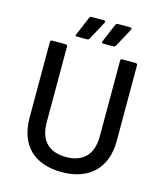

<svg xmlns="http://www.w3.org/2000/svg" viewBox="-123 -924 879 1028"><g transform="rotate(15 316.5 -410.0)"><path d="M352 -710H409C414 -710 418 -712 422 -717L477 -819C481 -827 478 -832 470 -832H401C396 -832 392 -830 389 -823L346 -721C343 -714 345 -710 352 -710ZM207 -710H264C269 -710 273 -712 276 -717L331 -819C336 -827 332 -832 325 -832H256C250 -832 246 -830 244 -823L201 -721C197 -714 200 -710 207 -710ZM317 12C468 12 558 -76 558 -225V-645C558 -651 554 -655 548 -655H474C468 -655 464 -651 464 -645V-225C464 -126 412 -72 317 -72C221 -72 170 -126 170 -225V-645C170 -651 165 -655 159 -655H85C79 -655 75 -651 75 -645V-227C75 -72 163 12 317 12Z"/></g></svg>

Font: Sofia Sans Cond SemiBold
Style: Regular
Weight: 600
Width: 3
Designer: Botio Nikoltchev, Ani Petrova
Foundry: lettersoup
Version: Version 4.100